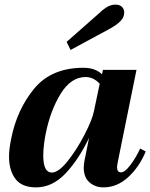

<svg xmlns="http://www.w3.org/2000/svg" viewBox="-20 -800 650 830"><path d="M268 -619 411 -745Q420 -755 439 -767.5Q458 -780 479 -780Q498 -780 507.5 -770Q517 -760 517 -746Q517 -726 502 -710Q487 -694 457 -677L285 -584ZM19 -123Q19 -154 28 -199Q53 -326 127.5 -416.5Q202 -507 341 -507Q391 -507 421 -479L425 -498H570L490 -104Q486 -84 486 -77Q486 -55 503 -55Q520 -55 544 -87Q568 -119 586 -158L610 -145Q582 -78 534 -34Q486 10 427 10Q392 10 367 -11.5Q342 -33 342 -75Q342 -88 345 -104L365 -204Q320 -110 263 -50Q206 10 136 10Q74 10 46.5 -27Q19 -64 19 -123ZM386 -319 411 -438Q384 -467 350 -467Q287 -467 242.5 -395Q198 -323 178 -224Q175 -211 171 -182.5Q167 -154 167 -128Q167 -54 204 -54Q233 -54 272.5 -103.5Q312 -153 345.5 -218Q379 -283 386 -319Z"/></svg>

Font: Trirong
Style: Bold Italic
Weight: 700
Italic angle: -12°
Designer: Katatrad Team
Foundry: CadsonDemak
Version: Version 1.001